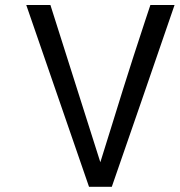

<svg xmlns="http://www.w3.org/2000/svg" viewBox="-20 -732 705 753"><path d="M664.6 -712.4Q525.9 -308.6 418.5 0.5H329.1L83 -712.4H177.7L373.5 -95.7Q385.7 -134.3 416.5 -233.6Q447.3 -333 462.6 -382.1Q478 -431.2 502.9 -508.8Q527.8 -586.4 549.8 -652.3Q559.6 -681.2 569.8 -712.4Z"/></svg>

Font: Meera Inimai
Style: Regular
Weight: 400
Version: 2.0.0+20160526